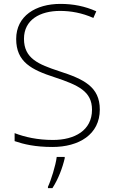

<svg xmlns="http://www.w3.org/2000/svg" viewBox="-20 -744 584 985"><path d="M492 -182C492 -299 410 -338 283 -379C177 -414 103 -444 103 -545C103 -643 186 -688 288 -688C343 -688 400 -678 459 -652L474 -686C416 -712 356 -724 290 -724C163 -724 63 -662 63 -544C63 -426 142 -386 259 -348C383 -307 452 -275 452 -181C452 -75 363 -26 252 -26C172 -26 107 -41 55 -61V-20C102 -4 160 10 249 10C385 10 492 -54 492 -182ZM312 68V61H271C266 104 241 183 226 214V221H249C279 175 301 116 312 68Z"/></svg>

Font: Noto Sans Lao ExtraLight
Style: Regular
Weight: 200
Designer: Monotype Design Team
Foundry: Monotype Imaging Inc.
Version: Version 2.003